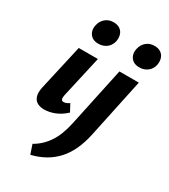

<svg xmlns="http://www.w3.org/2000/svg" viewBox="-228 -775 1036 1174"><g transform="rotate(30 290.5 -188.5)"><path d="M115 8Q88 8 67.5 -3Q47 -14 39 -39Q31 -64 40 -105L112 -424H247L181 -131Q177 -113 180 -102Q183 -91 196 -91Q204 -91 213 -94Q222 -97 236 -106L263 -55Q229 -23 190.5 -7.5Q152 8 115 8ZM202 -506Q174 -506 156.5 -518.5Q139 -531 132.5 -552Q126 -573 132 -597Q139 -628 162 -647.5Q185 -667 219 -667Q247 -667 265 -654Q283 -641 289 -619.5Q295 -598 290 -573Q282 -541 258 -523.5Q234 -506 202 -506ZM311 -11 399 -424H536L447 -4Q420 121 354.5 192.5Q289 264 182 290L160 225Q216 194 254 137.5Q292 81 311 -11ZM491 -506Q463 -506 445.5 -518.5Q428 -531 421.5 -552Q415 -573 421 -597Q428 -628 451 -647.5Q474 -667 508 -667Q536 -667 554 -654Q572 -641 578 -619.5Q584 -598 579 -573Q571 -541 547 -523.5Q523 -506 491 -506Z"/></g></svg>

Font: Ysabeau Office ExtraBold
Style: Italic
Weight: 800
Italic angle: -12°
Designer: Christian Thalmann (Catharsis Fonts)
Version: Version 2.001;gftools[0.9.30]; featfreeze: tnum,lnum,ss02